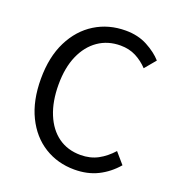

<svg xmlns="http://www.w3.org/2000/svg" viewBox="-136 -858 910 983"><g transform="rotate(20 319.0 -366.5)"><path d="M377 13Q286 13 213.5 -32Q141 -77 99.5 -162Q58 -247 58 -366Q58 -485 100.5 -570Q143 -655 216.5 -700.5Q290 -746 383 -746Q450 -746 501.5 -718.5Q553 -691 584 -656L534 -596Q505 -627 468 -646Q431 -665 384 -665Q315 -665 263 -629Q211 -593 182 -527Q153 -461 153 -369Q153 -277 181 -209Q209 -141 260 -104.5Q311 -68 381 -68Q434 -68 475 -90Q516 -112 551 -151L602 -92Q559 -42 503.5 -14.5Q448 13 377 13Z"/></g></svg>

Font: Source Han Sans
Style: Regular
Weight: 400
Designer: Ryoko NISHIZUKA Ë•øÂ°öÊ∂ºÂ≠ê (kana, bopomofo & ideographs); Paul D. Hunt (Latin, Greek & Cyrillic); Sandoll Communicatio
Foundry: Adobe
Version: Version 2.004;hotconv 1.0.118;makeotfexe 2.5.65603